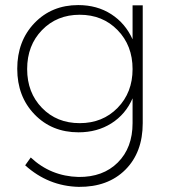

<svg xmlns="http://www.w3.org/2000/svg" viewBox="-20 -542 672 756"><path d="M542 -521V-57.1Q542 58.1 473.4 126.5Q404.8 194.8 290 193.8Q169.9 190.9 79.1 108.9L101.1 78.1Q179.7 151.9 289.1 154.8Q385.7 155.8 443.8 97.9Q502 40 502 -57.1V-154.8Q474.6 -91.8 418.7 -56.4Q362.8 -21 289.1 -21Q184.1 -21 116 -91.6Q47.9 -162.1 47.9 -271Q47.9 -380.4 115.7 -451.2Q183.6 -522 288.1 -522Q362.3 -522 418 -486.1Q473.6 -450.2 502 -387.2V-521ZM502 -270Q502 -362.8 443.1 -423.3Q384.3 -483.9 293.9 -483.9Q204.1 -483.9 145.5 -423.6Q86.9 -363.3 86.9 -270Q86.9 -177.2 145.3 -117.2Q203.6 -57.1 293.9 -57.1Q384.3 -57.1 443.1 -117.4Q502 -177.7 502 -270Z"/></svg>

Font: Montserrat Ultra Light
Style: Regular
Weight: 200
Designer: Julieta Ulanovsky
Foundry: Julieta Ulanovsky
Version: Version 3.001;PS 003.001;hotconv 1.0.70;makeotf.lib2.5.58329